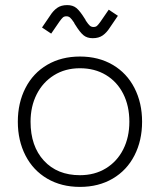

<svg xmlns="http://www.w3.org/2000/svg" viewBox="-20 -720 628 754"><path d="M50 -242Q50 -316 80 -374.5Q110 -433 165.5 -465.5Q221 -498 294 -498Q367 -498 422.5 -465.5Q478 -433 508 -374.5Q538 -316 538 -242Q538 -168 508 -109.5Q478 -51 422.5 -18.5Q367 14 294 14Q221 14 165.5 -18.5Q110 -51 80 -109.5Q50 -168 50 -242ZM100 -242Q100 -146 152.5 -89Q205 -32 294 -32Q352 -32 396 -59Q440 -86 464 -133.5Q488 -181 488 -242Q488 -304 464 -351.5Q440 -399 396 -425.5Q352 -452 294 -452Q236 -452 192 -424.5Q148 -397 124 -349.5Q100 -302 100 -242ZM177 -659Q189 -678 204.5 -689Q220 -700 244 -700Q266 -700 280 -688.5Q294 -677 312 -648Q314 -646 315 -643.5Q316 -641 317 -639Q327 -624 333 -619Q339 -614 347 -614Q356 -614 361 -618.5Q366 -623 374 -634L407 -682L443 -658L411 -611Q399 -592 383.5 -581Q368 -570 344 -570Q322 -570 308 -581.5Q294 -593 276 -622Q274 -624 273 -626.5Q272 -629 271 -631Q261 -646 255 -651Q249 -656 241 -656Q232 -656 227 -651.5Q222 -647 214 -636L181 -588L145 -612Z"/></svg>

Font: Space Grotesk Variable
Style: Regular
Weight: 400
Designer: Florian Karsten (Space Grotesk), Colophon Foundry (Space Mono)
Foundry: Florian Karsten
Version: Version 1.106